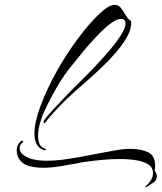

<svg xmlns="http://www.w3.org/2000/svg" viewBox="-20 -658 667 792"><path d="M160 -39Q141 -45 131.5 -63Q122 -81 122 -107Q122 -154 147.5 -222Q173 -290 213 -362Q243 -416 277.5 -465.5Q312 -515 345.5 -554Q379 -593 406.5 -615.5Q434 -638 452 -638Q469 -638 479 -625Q489 -612 498 -596Q507 -580 520 -572Q521 -570 521 -567Q521 -564 521 -562Q521 -536 503.5 -505Q486 -474 458.5 -442Q431 -410 400 -380.5Q369 -351 341 -326.5Q313 -302 296 -287Q254 -250 219 -213Q184 -176 168 -154Q163 -149 162 -149Q160 -149 160 -153Q160 -159 163 -163Q178 -184 209.5 -217Q241 -250 273 -284Q284 -295 309.5 -320Q335 -345 367 -378.5Q399 -412 429 -447Q459 -482 478.5 -512.5Q498 -543 498 -561Q498 -572 492 -576Q487 -580 479 -580Q463 -580 440.5 -564Q418 -548 393.5 -523.5Q369 -499 346 -472.5Q323 -446 306.5 -425Q290 -404 283 -396Q246 -353 213.5 -296.5Q181 -240 158 -188Q152 -174 144.5 -148Q137 -122 137 -97Q137 -80 142.5 -65.5Q148 -51 164 -45Q171 -42 171 -41Q171 -40 167 -39Q163 -38 160 -39ZM586 113Q585 114 581.5 113.5Q578 113 582 109Q593 100 602 86Q611 72 611 55Q611 33 592 20.5Q573 8 541.5 3Q510 -2 474 -2Q437 -2 400.5 1.5Q364 5 336 9Q308 13 296 16Q262 22 227 28Q192 34 157 34Q126 34 100.5 27Q75 20 61 1Q49 -16 49 -37Q49 -49 54 -60Q59 -71 70 -78H72Q74 -78 75.5 -75.5Q77 -73 73 -70Q61 -61 61 -47Q61 -36 69 -26Q85 -9 111.5 -2Q138 5 171 5Q213 5 261.5 -2.5Q310 -10 358 -19.5Q406 -29 447.5 -36.5Q489 -44 517 -44Q561 -44 590.5 -30Q620 -16 620 26Q620 30 619.5 35.5Q619 41 618 47Q627 57 627 69Q627 76 623 84Q619 92 610 97Q607 98 598 104.5Q589 111 586 113Z"/></svg>

Font: The Nautigal
Style: Regular
Weight: 400
Designer: Robert E. Leuschke
Foundry: Robert E. Leuschke
Version: Version 1.100; ttfautohint (v1.8.3)